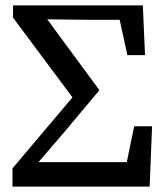

<svg xmlns="http://www.w3.org/2000/svg" viewBox="-20 -687 604 707"><path d="M26 0V-67L270 -356L268 -300L28 -622V-667H506L514 -484H449L410 -663L469 -614H309L148 -616V-595L131 -647L346 -355L223 -208L96 -60L110 -116V-90H493L436 -37L474 -222H540L531 0Z"/></svg>

Font: Source Serif 4 18pt Medium
Style: Regular
Weight: 500
Designer: Frank Grießhammer
Foundry: Adobe Systems Incorporated
Version: Version 4.004;hotconv 1.0.116;makeotfexe 2.5.65601